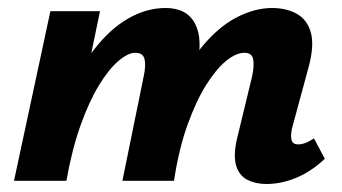

<svg xmlns="http://www.w3.org/2000/svg" viewBox="-20 -452 855 480"><path d="M646 8Q619 8 598.5 -2.5Q578 -13 570.5 -37.5Q563 -62 572 -103L610 -260Q616 -287 613 -303.5Q610 -320 591 -320Q570 -320 545 -299.5Q520 -279 495 -239Q470 -199 448.5 -139Q427 -79 415 0H349Q373 -118 407.5 -200.5Q442 -283 484 -334Q526 -385 571.5 -408.5Q617 -432 660 -432Q696 -432 722 -417.5Q748 -403 757 -371Q766 -339 752 -286L710 -131Q706 -112 709 -101.5Q712 -91 726 -91Q733 -91 742 -94Q751 -97 765 -106L792 -55Q758 -23 720.5 -7.5Q683 8 646 8ZM15 0 106 -424H230L142 0ZM85 0Q107 -110 140 -191.5Q173 -273 213.5 -326Q254 -379 300 -405.5Q346 -432 394 -432Q447 -432 467.5 -393Q488 -354 472 -286L403 0H286L339 -260Q345 -287 341.5 -303.5Q338 -320 318 -320Q300 -320 276 -299.5Q252 -279 227.5 -239Q203 -199 181.5 -139Q160 -79 146 0Z"/></svg>

Font: Ysabeau Office ExtraBold
Style: Italic
Weight: 800
Italic angle: -12°
Designer: Christian Thalmann (Catharsis Fonts)
Version: Version 2.001;gftools[0.9.30]; featfreeze: tnum,lnum,ss02